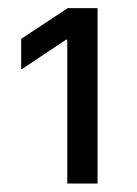

<svg xmlns="http://www.w3.org/2000/svg" viewBox="-20 -797 330 464"><path d="M142.6 -701.2H139.6L31.2 -628.9V-703.1L143.6 -777.3H215.8V-353.5H142.6Z"/></svg>

Font: Pretendard JP Variable
Style: Regular
Weight: 400
Designer: Base glyphs from Inter by Rasmus Andersson; Hangul glyphs from Noto Sans CJK(Source Han Sans) by Jang Soo-young and Kang
Foundry: Kil Hyung-jin
Version: Version 1.307;Glyphs 3.2 (3192)